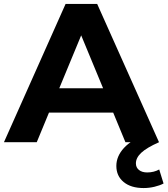

<svg xmlns="http://www.w3.org/2000/svg" viewBox="-29 -720 848 972"><path d="M544 -150H219L157 0H-9L303 -700H463L776 0H606ZM493 -273 382 -541 271 -273ZM560 120Q560 71 598.5 29Q637 -13 714 -41L776 0Q713 28 686 53.5Q659 79 659 107Q659 128 674.5 140.5Q690 153 716 153Q750 153 777 138L799 209Q780 219 753 225.5Q726 232 698 232Q634 232 597 201.5Q560 171 560 120Z"/></svg>

Font: Montserrat-Bold
Style: Bold
Weight: 700
Version: Version 7.200